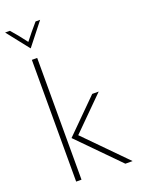

<svg xmlns="http://www.w3.org/2000/svg" viewBox="-164 -917 731 988"><g transform="rotate(-20 201.5 -423.0)"><path d="M345.1 0 129.9 -218.8 307.6 -395.8H343.1L167.4 -220.8L384.7 0ZM75.7 0V-666.7H104.9V0ZM89.6 -725 -5.6 -845.8H20.8Q39.6 -824.3 56.9 -802.8Q74.3 -781.2 90.3 -759.7Q106.9 -781.2 124.7 -802.8Q142.4 -824.3 161.1 -845.8H186.1L91 -725Z"/></g></svg>

Font: Afacad Flux Thin
Style: Regular
Weight: 250
Designer: Kristian Moeller
Foundry: Dicotype
Version: Version 1.100